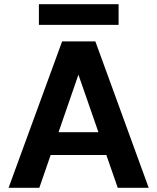

<svg xmlns="http://www.w3.org/2000/svg" viewBox="-20 -898 752 918"><path d="M21 0 277 -700H436L691 0H543L355 -541L168 0ZM133 -157 170 -266H530L567 -157ZM166 -779V-878H547V-779Z"/></svg>

Font: DM Sans 20pt ExtraBold
Style: Regular
Weight: 800
Version: Version 4.004;gftools[0.9.30]